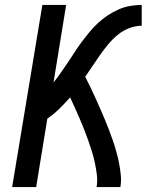

<svg xmlns="http://www.w3.org/2000/svg" viewBox="-20 -755 640 775"><path d="M29 0 151 -735H247L196 -422Q211 -441 225.5 -461.5Q240 -482 254 -503Q268 -524 281.5 -545Q295 -566 310 -586Q325 -606 341 -625.5Q357 -645 375.5 -662Q394 -679 415 -693Q436 -707 459 -717Q482 -727 505.5 -731Q529 -735 552 -735V-651Q527 -651 502 -641.5Q477 -632 456 -615Q435 -598 417.5 -577Q400 -556 384.5 -534Q369 -512 354 -489.5Q339 -467 324 -445Q335 -424 345 -403Q355 -382 364.5 -361Q374 -340 383.5 -318.5Q393 -297 402 -275.5Q411 -254 419.5 -232Q428 -210 435.5 -188Q443 -166 449.5 -143Q456 -120 460.5 -97Q465 -74 467.5 -49Q470 -24 466 0H370Q374 -25 371 -49.5Q368 -74 363 -97.5Q358 -121 351 -143.5Q344 -166 336 -188.5Q328 -211 319.5 -233Q311 -255 301.5 -276.5Q292 -298 282.5 -319.5Q273 -341 263 -362Q242 -338 219.5 -316Q197 -294 171 -276L126 0Z"/></svg>

Font: Iosevka Curly MdExObl
Style: Regular
Weight: 500
Width: 7
Italic angle: -9°
Monospace: yes
Designer: Belleve Invis
Foundry: Belleve Invis
Version: Version 11.1.0; ttfautohint (v1.8.3)